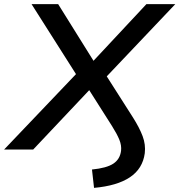

<svg xmlns="http://www.w3.org/2000/svg" viewBox="-51 -725 870 931"><path d="M405 186 395 97Q466 90 498.5 68.5Q531 47 536 6Q539 -20 527.5 -48Q516 -76 492 -114L372 -303L395 -302L110 0H-31L336 -385L335 -338L102 -705H231L410 -418H391L659 -705H799L448 -335V-384L594 -155Q625 -106 640.5 -65Q656 -24 651 18Q641 93 579 134.5Q517 176 405 186Z"/></svg>

Font: Nunito Sans 10pt SemiExpanded SemiBold
Style: Italic
Weight: 600
Width: 6
Italic angle: -9°
Designer: Vernon Adams
Foundry: Vernon Adams
Version: Version 3.101;gftools[0.9.27]